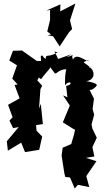

<svg xmlns="http://www.w3.org/2000/svg" viewBox="-20 -839 604 1097"><path d="M290 -424C300 -406 312 -444 357 -443C363 -445 349 -434 352 -351C375 -386 407 -358 358 -348L365 -283L340 -294L379 -236L339 -140L403 -100L409 -98L403 -71L387 -16L338 5L332 50L348 153L353 172L380 175L407 238L425 217L490 230L473 167L531 82L471 63L519 55L508 1L533 -52L508 -104L503 -127L518 -184L509 -216L517 -275L492 -325L506 -327C545 -354 548 -360 472 -376C512 -376 536 -425 488 -456C510 -463 471 -466 514 -432C464 -496 434 -473 486 -497C484 -472 419 -546 397 -499C380 -535 424 -530 360 -512C409 -541 381 -525 312 -502C289 -558 280 -544 310 -540C249 -505 243 -536 241 -502C211 -523 238 -522 213 -520C214 -444 232 -475 224 -490L190 -491L102 -553L103 -550L54 -549L33 -493L77 -466L50 -390L81 -356L63 -354L92 -277L26 -240L52 -169L34 -150L55 -107L87 -113L19 -32L25 22L101 -24L123 30L204 17L221 -59L189 -92L186 -124L225 -130L213 -246L203 -218L211 -330L221 -349L193 -380C224 -428 181 -402 215 -387C247 -433 279 -454 263 -461ZM266 -782V-725L250 -659L272 -642L251 -638L283 -632L321 -574L374 -654L392 -673L380 -723L411 -819L324 -774L325 -814L245 -779Z"/></svg>

Font: Asimov Aggro
Style: Medium
Weight: 500
Designer: Google
Version: Version 2.000980; 2014